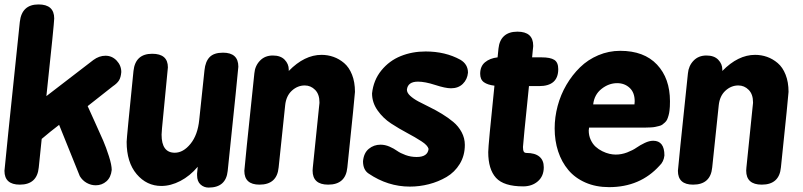

<svg xmlns="http://www.w3.org/2000/svg" viewBox="-41 -828 3602 861"><path d="M47.9 -730Q56.6 -808.1 131.8 -808.1Q202.1 -808.1 202.1 -745.1Q202.1 -725.1 167 -397L377.9 -559.1Q403.8 -578.1 432.1 -578.1Q461.4 -578.1 482.2 -556.2Q502.9 -534.2 502.9 -504.9Q501 -481 492.7 -467.5Q484.4 -454.1 464.8 -440.9L352.1 -352.1Q358.9 -336.9 384 -281.7Q409.2 -226.6 421.9 -197Q434.6 -167.5 447.3 -127.9Q460 -88.4 460 -65.9Q456.5 -32.7 436.3 -14.9Q416 2.9 388.2 2.9Q367.2 2.9 347.9 -7.8Q328.6 -18.6 316.9 -38.1L224.1 -268.1Q219.2 -265.1 184.8 -237.3Q150.4 -209.5 146 -205.1L132.8 -77.1Q125.5 0 47.9 0Q-21 0 -21 -62Q-21 -71.8 47.9 -730Z M685.5 -252.9Q683.6 -230.5 683.6 -224.1Q683.6 -143.1 742.7 -143.1Q780.8 -143.1 813.2 -182.9Q845.7 -222.7 852.5 -291L876 -513.2Q879.9 -552.2 899.2 -572Q918.5 -591.8 959 -591.8Q1027.8 -591.8 1027.8 -528.8Q1027.8 -519 980 -61Q972.2 13.2 894.5 13.2Q873.5 13.2 858.2 -0.7Q842.8 -14.6 842.8 -42V-49.8L845.7 -80.1Q810.5 -38.6 767.6 -16.4Q724.6 5.9 682.6 5.9Q616.7 5.9 571.8 -47.1Q526.9 -100.1 526.9 -191.9Q526.9 -208 557.6 -509.8Q565.9 -586.9 641.6 -586.9Q711.9 -586.9 711.9 -525.9Q711.9 -521 685.5 -252.9Z M1099.6 -499Q1102.5 -532.7 1124.8 -555.9Q1147 -579.1 1182.6 -579.1Q1217.3 -579.1 1235.6 -560.1Q1253.9 -541 1253.9 -516.1V-509.8Q1324.2 -582 1400.9 -582Q1428.7 -582 1454.3 -573Q1480 -564 1502.2 -545.2Q1524.4 -526.4 1537.6 -493.2Q1550.8 -460 1550.8 -416Q1550.8 -404.3 1516.6 -77.1Q1509.3 0 1430.7 0Q1360.8 0 1360.8 -63Q1360.8 -72.3 1361.8 -77.1Q1378.4 -242.7 1389.2 -343.8Q1391.1 -360.8 1391.4 -364.5Q1391.6 -368.2 1391.6 -369.1Q1391.6 -405.3 1372.1 -425Q1352.5 -444.8 1325.7 -444.8Q1293.5 -444.8 1267.8 -421.4Q1242.2 -397.9 1237.8 -356L1208.5 -77.1Q1201.2 0 1122.6 0Q1054.7 0 1054.7 -62Q1054.7 -72.3 1099.6 -499Z M1827.6 -124Q1877 -124 1880.9 -160.2Q1877 -176.3 1849.1 -194.3Q1821.3 -212.4 1784.9 -231.7Q1748.5 -251 1712.6 -274.4Q1676.8 -297.9 1652.1 -333Q1627.4 -368.2 1627.4 -409.2Q1633.8 -468.8 1669.2 -512.2Q1704.6 -555.7 1755.9 -576.4Q1807.1 -597.2 1867.7 -597.2Q1956.1 -597.2 2023.4 -560.1Q2057.6 -540 2057.6 -502Q2054.7 -471.7 2034.4 -451.9Q2014.2 -432.1 1981.4 -432.1Q1956.5 -432.1 1910.6 -447Q1864.7 -461.9 1833.5 -461.9Q1787.6 -461.9 1783.7 -425.8Q1783.7 -412.1 1798.1 -398.7Q1812.5 -385.3 1835.4 -373Q1858.4 -360.8 1886 -347.4Q1913.6 -334 1941.2 -317.1Q1968.8 -300.3 1991.7 -281.2Q2014.6 -262.2 2029.1 -235.4Q2043.5 -208.5 2043.5 -178.2Q2043.5 -130.4 2020.8 -93Q1998 -55.7 1961.2 -34.2Q1924.3 -12.7 1882.3 -2Q1840.3 8.8 1796.9 8.8Q1698.2 8.8 1611.8 -49.8Q1586.9 -66.4 1586.9 -105Q1590.3 -142.1 1612.8 -160.6Q1635.3 -179.2 1665.5 -179.2Q1685.5 -179.2 1705.3 -170.7Q1725.1 -162.1 1739.7 -151.6Q1754.4 -141.1 1777.8 -132.6Q1801.3 -124 1827.6 -124Z M2190.4 -570.8 2194.3 -609.9Q2198.2 -647.5 2219.7 -666.7Q2241.2 -686 2279.3 -686Q2350.1 -686 2350.1 -623Q2350.1 -621.6 2349.9 -618.2Q2349.6 -614.7 2348.1 -601.6Q2346.7 -588.4 2345.2 -570.8H2388.2Q2426.8 -570.8 2444.6 -559.6Q2462.4 -548.3 2462.4 -518.1Q2462.4 -441.9 2376.5 -441.9H2331.1Q2304.2 -180.7 2304.2 -168.9Q2304.2 -154.8 2307.6 -148.4Q2311 -142.1 2320.3 -142.1Q2357.9 -142.1 2377.7 -125.7Q2397.5 -109.4 2397.5 -78.1Q2397.5 -38.1 2371.1 -15.1Q2344.7 7.8 2305.2 7.8Q2218.3 7.8 2183.3 -30.5Q2148.4 -68.8 2148.4 -146Q2148.4 -174.8 2176.3 -443.8Q2146 -447.3 2129.2 -459.2Q2112.3 -471.2 2112.3 -497.1Q2112.3 -530.8 2134 -548.8Q2155.8 -566.9 2190.4 -570.8Z M2740.2 -600.1Q2847.2 -600.1 2905.3 -538.3Q2963.4 -476.6 2963.4 -374Q2963.4 -347.2 2961.4 -333Q2960 -320.3 2957 -310.1Q2954.1 -299.8 2950.7 -292.2Q2947.3 -284.7 2940.7 -278.8Q2934.1 -272.9 2929 -269Q2923.8 -265.1 2913.6 -262.7Q2903.3 -260.3 2896.7 -258.8Q2890.1 -257.3 2876.2 -256.6Q2862.3 -255.9 2854.2 -255.9Q2846.2 -255.9 2829.6 -255.9H2600.6Q2600.6 -253.9 2599.9 -249.5Q2599.1 -245.1 2599.1 -243.2Q2599.1 -220.2 2607.9 -201.2Q2616.7 -182.1 2629.9 -170.2Q2643.1 -158.2 2659.9 -149.9Q2676.8 -141.6 2691.9 -138.2Q2707 -134.8 2720.2 -134.8Q2746.1 -134.8 2771.5 -144.5Q2796.9 -154.3 2813.2 -165.8Q2829.6 -177.2 2850.1 -187Q2870.6 -196.8 2888.2 -196.8Q2938.5 -196.8 2938.5 -130.9Q2935.5 -102.5 2916.5 -85Q2829.6 11.2 2690.4 11.2Q2631.3 11.2 2584.5 -9.3Q2537.6 -29.8 2507.6 -65.7Q2477.5 -101.6 2461.9 -149.2Q2446.3 -196.8 2446.3 -252Q2446.3 -302.7 2459.7 -353Q2473.1 -403.3 2499 -447.5Q2524.9 -491.7 2560.1 -526.1Q2595.2 -560.5 2642.1 -580.3Q2689 -600.1 2740.2 -600.1ZM2619.1 -359.9H2804.2Q2805.2 -364.7 2805.2 -374Q2805.2 -413.1 2782.5 -434.1Q2759.8 -455.1 2726.6 -455.1Q2689 -455.1 2656.5 -429.4Q2624 -403.8 2619.1 -359.9Z M3043.9 -499Q3046.9 -532.7 3069.1 -555.9Q3091.3 -579.1 3127 -579.1Q3161.6 -579.1 3179.9 -560.1Q3198.2 -541 3198.2 -516.1V-509.8Q3268.6 -582 3345.2 -582Q3373 -582 3398.7 -573Q3424.3 -564 3446.5 -545.2Q3468.8 -526.4 3481.9 -493.2Q3495.1 -460 3495.1 -416Q3495.1 -404.3 3460.9 -77.1Q3453.6 0 3375 0Q3305.2 0 3305.2 -63Q3305.2 -72.3 3306.2 -77.1Q3322.8 -242.7 3333.5 -343.8Q3335.4 -360.8 3335.7 -364.5Q3335.9 -368.2 3335.9 -369.1Q3335.9 -405.3 3316.4 -425Q3296.9 -444.8 3270 -444.8Q3237.8 -444.8 3212.2 -421.4Q3186.5 -397.9 3182.1 -356L3152.8 -77.1Q3145.5 0 3066.9 0Q2999 0 2999 -62Q2999 -72.3 3043.9 -499Z"/></svg>

Font: BPreplay
Style: Bold Italic
Weight: 700
Italic angle: -6°
Designer: Magenta/George Triantafyllakos
Foundry: Magenta/George Triantafyllakos
Version: Version 1.00